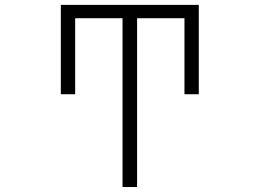

<svg xmlns="http://www.w3.org/2000/svg" viewBox="-20 -751 1040 772"><path d="M472.7 -677.7H282.2V-372.1H224.6V-731.4H779.3V-372.1H721.7V-677.7H531.2V1H472.7Z"/></svg>

Font: Gen Shin Gothic Monospace Light
Style: Regular
Weight: 300
Designer: [Source Han Sans]
Ryoko NISHIZUKA  (kana & ideographs); Paul D. Hunt (Latin, Greek & Cyrillic); Wenlong ZHANG  (bopomofo
Version: Version 1.002.20150607